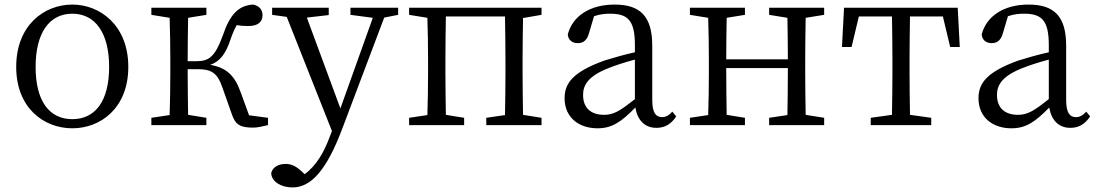

<svg xmlns="http://www.w3.org/2000/svg" viewBox="-20 -548 4806 841"><path d="M297 14C420 14 542 -74 542 -255C542 -437 418 -528 297 -528C173 -528 51 -437 51 -255C51 -74 173 14 297 14ZM297 -26C196 -26 136 -105 136 -255C136 -404 196 -488 297 -488C397 -488 458 -404 458 -255C458 -105 397 -26 297 -26Z M1071 -43 1033 -147C1007 -219 970 -252 901 -264C943 -279 968 -310 990 -376C999 -403 1008 -422 1017 -438C1033 -435 1047 -434 1068 -434C1110 -434 1129 -452 1130 -480C1130 -505 1117 -522 1089 -528C1024 -524 987 -485 955 -390C922 -300 895 -280 842 -280H802C802 -340 803 -415 804 -470L884 -483V-514H643V-483L723 -470C725 -415 726 -339 726 -286V-228C726 -176 725 -99 723 -44L643 -32V0H884V-32L804 -45C803 -100 802 -179 802 -245H846C906 -245 932 -228 953 -168L995 -49C1011 -1 1032 11 1090 11C1108 11 1133 5 1154 0V-32Z M1724 -514H1515V-483L1613 -470L1471 -73L1324 -471L1420 -482V-514H1172V-483L1236 -474L1434 26L1425 49C1400 118 1365 179 1314 215L1306 207C1280 182 1259 170 1231 170C1202 170 1174 183 1168 210C1169 248 1212 273 1261 273C1342 273 1410 199 1479 16L1663 -471L1724 -483Z M2352 -483V-514H1772V-483L1852 -470C1854 -415 1855 -339 1855 -286V-228C1855 -176 1854 -99 1852 -44L1772 -32V0H2013V-32L1933 -45C1932 -100 1931 -176 1931 -228V-286C1931 -341 1932 -421 1933 -476H2192C2193 -421 2194 -341 2194 -286V-228C2194 -176 2193 -100 2192 -44L2110 -32V0H2352V-32L2271 -45C2270 -100 2269 -176 2269 -228V-286C2269 -338 2270 -414 2271 -469Z M2761 -114C2697 -63 2668 -45 2626 -45C2572 -45 2534 -72 2534 -132C2534 -172 2552 -214 2649 -251C2676 -262 2720 -276 2761 -287ZM2925 -59C2910 -43 2898 -35 2880 -35C2853 -35 2837 -53 2837 -111V-348C2837 -478 2783 -528 2672 -528C2566 -528 2488 -479 2467 -397C2469 -373 2486 -359 2511 -359C2537 -359 2552 -374 2560 -403L2582 -477C2608 -486 2631 -488 2652 -488C2728 -488 2761 -461 2761 -351V-319C2715 -309 2667 -295 2628 -283C2492 -234 2453 -185 2453 -118C2453 -32 2517 14 2597 14C2662 14 2702 -15 2763 -77C2772 -22 2804 12 2855 12C2890 12 2918 -2 2942 -38Z M3590 -483V-514H3349V-483L3429 -470C3430 -417 3431 -343 3431 -288H3161C3161 -342 3162 -416 3163 -470L3243 -483V-514H3002V-483L3082 -470C3084 -415 3085 -339 3085 -286V-228C3085 -176 3084 -99 3082 -44L3002 -32V0H3243V-32L3163 -45C3162 -99 3161 -178 3161 -250H3431C3431 -177 3430 -99 3429 -44L3349 -32V0H3590V-32L3509 -45C3508 -100 3507 -176 3507 -228V-286C3507 -338 3508 -415 3509 -470Z M4110 -476 4142 -342H4184L4175 -514H3677L3668 -342H3710L3742 -476H3887C3888 -421 3889 -341 3889 -286V-228C3889 -176 3888 -100 3887 -45L3794 -32V0H4059V-32L3966 -45C3965 -100 3964 -176 3964 -228V-286C3964 -341 3965 -421 3966 -476Z M4574 -114C4510 -63 4481 -45 4439 -45C4385 -45 4347 -72 4347 -132C4347 -172 4365 -214 4462 -251C4489 -262 4533 -276 4574 -287ZM4738 -59C4723 -43 4711 -35 4693 -35C4666 -35 4650 -53 4650 -111V-348C4650 -478 4596 -528 4485 -528C4379 -528 4301 -479 4280 -397C4282 -373 4299 -359 4324 -359C4350 -359 4365 -374 4373 -403L4395 -477C4421 -486 4444 -488 4465 -488C4541 -488 4574 -461 4574 -351V-319C4528 -309 4480 -295 4441 -283C4305 -234 4266 -185 4266 -118C4266 -32 4330 14 4410 14C4475 14 4515 -15 4576 -77C4585 -22 4617 12 4668 12C4703 12 4731 -2 4755 -38Z"/></svg>

Font: Source Han Serif AKR9
Style: Regular
Weight: 400
Designer: Ryoko NISHIZUKA 西塚涼子 (kana & ideographs); Frank Grießhammer (Latin, Greek & Cyrillic); Sandoll Communications 산돌커뮤니케이션, 
Foundry: Adobe Systems Incorporated
Version: Version 1.005;hotconv 1.0.107;makeotfexe 2.5.65593